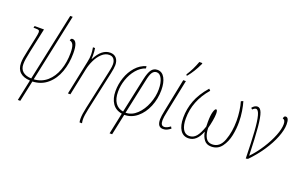

<svg xmlns="http://www.w3.org/2000/svg" viewBox="-112 -1256 3097 1982"><g transform="rotate(20 1437.0 -264.5)"><path d="M217 9Q145 6 106.5 -29.5Q68 -65 68 -131Q68 -157 73 -188.5Q78 -220 90 -274L120 -416Q132 -470 132 -489Q132 -506 123 -511Q114 -516 83 -516H65L70 -536H173L116 -270Q105 -218 100 -186Q95 -154 95 -128Q95 -74 128.5 -46Q162 -18 222 -16L380 -760H407L249 -16Q333 -21 393 -73.5Q453 -126 483.5 -212Q514 -298 514 -401Q514 -462 501 -489.5Q488 -517 462 -520Q464 -545 484 -545Q542 -545 542 -407Q542 -297 508.5 -203.5Q475 -110 407.5 -52Q340 6 244 10L195 240H168Z M842 199Q842 153 859 76L952 -352Q953 -357 959 -386.5Q965 -416 965 -441Q965 -476 948 -498Q931 -520 898 -520Q854 -520 817 -485.5Q780 -451 755 -399Q730 -347 719 -293L658 0H631L709 -375Q719 -419 719 -459Q719 -491 711 -536H734Q740 -506 740 -454Q740 -430 739 -419H742Q806 -545 899 -545Q943 -545 967 -517Q991 -489 991 -441Q991 -408 977 -346L884 82Q868 156 868 196Q868 215 873 240H846Q842 220 842 199Z M1225 6Q1155 -5 1119.5 -58Q1084 -111 1084 -192Q1084 -267 1109 -340.5Q1134 -414 1182.5 -468.5Q1231 -523 1297 -542L1300 -518Q1243 -499 1200 -447.5Q1157 -396 1134 -328.5Q1111 -261 1111 -194Q1111 -118 1142 -73Q1173 -28 1230 -19L1312 -402Q1329 -481 1353 -513Q1377 -545 1418 -545Q1470 -545 1498 -494Q1526 -443 1526 -361Q1526 -265 1490.5 -179.5Q1455 -94 1392.5 -42.5Q1330 9 1253 9L1204 240H1176ZM1498 -359Q1498 -431 1476 -475Q1454 -519 1419 -519Q1390 -519 1371.5 -492.5Q1353 -466 1339 -395L1258 -16Q1326 -17 1381 -69.5Q1436 -122 1467 -202Q1498 -282 1498 -359Z M1616 -75Q1616 -106 1631 -179L1703 -536H1732L1659 -179Q1643 -105 1643 -75Q1643 -44 1652.5 -29.5Q1662 -15 1683 -15Q1710 -15 1748 -44L1760 -24Q1738 -7 1719.5 1.5Q1701 10 1678 10Q1647 10 1631.5 -10.5Q1616 -31 1616 -75ZM1715 -606Q1762 -678 1795 -769H1828L1827 -758Q1782 -661 1726 -594H1714Z M1835 -173Q1835 -270 1869.5 -361Q1904 -452 1985 -545L2002 -528Q1863 -367 1863 -174Q1863 -99 1887 -57Q1911 -15 1956 -15Q2002 -15 2033 -52Q2064 -89 2090 -167Q2089 -178 2089 -218Q2089 -289 2100.5 -329Q2112 -369 2126 -369Q2141 -369 2141 -325Q2141 -295 2132.5 -247Q2124 -199 2113 -160Q2115 -94 2137.5 -54.5Q2160 -15 2208 -15Q2292 -15 2328 -112Q2364 -209 2364 -329Q2364 -380 2356.5 -436.5Q2349 -493 2336 -535L2360 -545Q2373 -503 2382.5 -443Q2392 -383 2392 -327Q2393 -255 2377.5 -178.5Q2362 -102 2320.5 -46Q2279 10 2207 10Q2156 10 2129 -24.5Q2102 -59 2094 -110H2092Q2046 10 1955 10Q1898 10 1866.5 -38Q1835 -86 1835 -173Z M2511 -515Q2495 -515 2474 -494L2460 -508Q2487 -542 2518 -542Q2548 -542 2565.5 -497.5Q2583 -453 2593 -345Q2603 -237 2609 -35Q2672 -101 2723 -181Q2774 -261 2803.5 -335.5Q2833 -410 2833 -462Q2833 -488 2825 -501Q2817 -514 2804 -514Q2804 -528 2810 -536.5Q2816 -545 2827 -545Q2862 -545 2862 -471Q2862 -411 2830.5 -330Q2799 -249 2741 -162.5Q2683 -76 2609 -1L2586 4Q2582 -178 2574.5 -289.5Q2567 -401 2551.5 -458Q2536 -515 2511 -515Z"/></g></svg>

Font: Noto Serif NarrowThin
Style: Italic
Weight: 250
Width: 4
Italic angle: -12°
Designer: Monotype Design Team
Foundry: Monotype Imaging Inc.
Version: Version 1.001